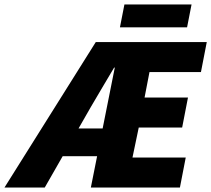

<svg xmlns="http://www.w3.org/2000/svg" viewBox="-56 -838 944 858"><path d="M-36 0 372 -650H868L842 -516H612L590 -402H784L758 -268H564L536 -134H774L748 0H350L457 -536H454Q427 -490 401.5 -447.5Q376 -405 350 -360L144 0ZM138 -140 164 -264H484L460 -140ZM480 -716 500 -818H800L780 -716Z"/></svg>

Font: Source Sans 3 ExtraLight Black
Style: Italic
Weight: 900
Italic angle: -11°
Version: Version 3.052;hotconv 1.1.0;makeotfexe 2.6.0